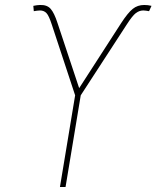

<svg xmlns="http://www.w3.org/2000/svg" viewBox="-20 -751 628 771"><path d="M220.7 0 281.7 -368.2 188 -652.3Q176.3 -688.5 166.3 -698.7Q156.2 -709 140.6 -709Q134.3 -709 128.2 -708Q122.1 -707 115.7 -706.1L113.8 -727.5Q121.6 -729 128.2 -730Q134.8 -731 141.1 -731Q168.9 -731.9 183.3 -715.6Q197.8 -699.2 210.9 -658.7L297.9 -397L466.8 -658.7Q493.2 -699.2 512.7 -715.1Q532.2 -731 559.1 -731Q566.9 -731 573.7 -730.2Q580.6 -729.5 588.4 -727.5L578.6 -706.1Q572.8 -707 566.9 -708Q561 -709 555.7 -709Q539.6 -709 525.6 -698.5Q511.7 -688 488.8 -652.3L304.2 -368.2L243.2 0Z"/></svg>

Font: Inter 28pt Thin
Style: Italic
Weight: 250
Italic angle: -9.3988°
Designer: Rasmus Andersson
Foundry: rsms
Version: Version 4.001;git-66647c0bb